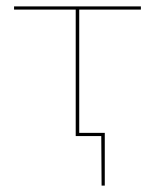

<svg xmlns="http://www.w3.org/2000/svg" viewBox="-20 -426 485 601"><path d="M228 -396V-10H308V155H298L297 0H217V-396H24V-406H421V-396Z"/></svg>

Font: Ysabeau Hairline
Style: Regular
Weight: 100
Designer: Christian Thalmann (Catharsis Fonts)
Version: Version 0.003